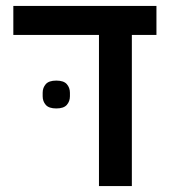

<svg xmlns="http://www.w3.org/2000/svg" viewBox="-20 -628 577 648"><path d="M170 -262Q145 -262 134.5 -274Q124 -286 124 -303V-315Q124 -332 134.5 -344Q145 -356 170 -356Q195 -356 205.5 -344Q216 -332 216 -315V-303Q216 -286 205.5 -274Q195 -262 170 -262ZM314 -510H25V-608H508V-510H425V0H314Z"/></svg>

Font: IBM Plex Sans Hebrew Medium
Style: Regular
Weight: 500
Designer: Mike Abbink, Paul van der Laan, Pieter van Rosmalen, Yanek Iontef
Foundry: Bold Monday
Version: Version 1.2